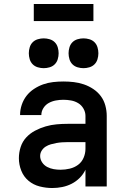

<svg xmlns="http://www.w3.org/2000/svg" viewBox="-20 -938 640 966"><path d="M243 8Q211 8 179.5 0Q148 -8 123.5 -28.5Q99 -49 87 -79.5Q75 -110 75 -142Q75 -171 84 -198.5Q93 -226 112 -246.5Q131 -267 156.5 -280.5Q182 -294 209.5 -302Q237 -310 265 -312.5Q293 -315 322 -315H410V-355Q410 -374 400 -391.5Q390 -409 373.5 -419Q357 -429 337.5 -432.5Q318 -436 299 -436Q280 -436 261 -432.5Q242 -429 225.5 -420Q209 -411 198.5 -394.5Q188 -378 188 -359Q188 -359 188 -359Q188 -359 188 -359Q188 -359 188 -359Q188 -359 188 -359H81Q81 -359 81 -359.5Q81 -360 81 -360Q81 -386 89.5 -411Q98 -436 113.5 -456Q129 -476 151 -490.5Q173 -505 197 -513.5Q221 -522 247 -525Q273 -528 299 -528Q325 -528 351 -525Q377 -522 402 -513.5Q427 -505 449.5 -490Q472 -475 487.5 -454Q503 -433 510 -407Q517 -381 517 -355V0H410V-84Q399 -61 381 -43Q363 -25 340.5 -13.5Q318 -2 293 3Q268 8 243 8ZM285 -84Q308 -84 331 -89.5Q354 -95 372.5 -108.5Q391 -122 400.5 -144Q410 -166 410 -189V-223H322Q307 -223 292.5 -222Q278 -221 264 -218.5Q250 -216 236 -212Q222 -208 210 -200.5Q198 -193 190 -180.5Q182 -168 182 -153Q182 -136 192 -121Q202 -106 217.5 -98Q233 -90 250 -87Q267 -84 285 -84ZM400 -595Q385 -595 370 -599.5Q355 -604 344.5 -614.5Q334 -625 329.5 -640Q325 -655 325 -670Q325 -685 329.5 -700Q334 -715 344.5 -725.5Q355 -736 370 -740.5Q385 -745 400 -745Q415 -745 430 -740.5Q445 -736 455.5 -725.5Q466 -715 470.5 -700Q475 -685 475 -670Q475 -655 470.5 -640Q466 -625 455.5 -614.5Q445 -604 430 -599.5Q415 -595 400 -595ZM200 -595Q185 -595 170 -599.5Q155 -604 144.5 -614.5Q134 -625 129.5 -640Q125 -655 125 -670Q125 -685 129.5 -700Q134 -715 144.5 -725.5Q155 -736 170 -740.5Q185 -745 200 -745Q215 -745 230 -740.5Q245 -736 255.5 -725.5Q266 -715 270.5 -700Q275 -685 275 -670Q275 -655 270.5 -640Q266 -625 255.5 -614.5Q245 -604 230 -599.5Q215 -595 200 -595ZM150 -832V-918H450V-832Z"/></svg>

Font: Iosevka Custom SmBdEx
Style: Regular
Weight: 600
Width: 7
Monospace: yes
Designer: Belleve Invis
Foundry: Belleve Invis
Version: Version 11.2.4; ttfautohint (v1.8.4)